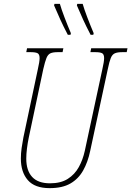

<svg xmlns="http://www.w3.org/2000/svg" viewBox="-20 -964 680 994"><path d="M237 10Q160 10 124 -31.5Q88 -73 88 -143Q88 -170 92 -198Q96 -226 101 -252L176 -606Q185 -645 185 -663Q185 -683 174.5 -688.5Q164 -694 139 -694H116L120 -714H308L304 -694H279Q254 -694 241 -688Q228 -682 220.5 -663.5Q213 -645 204 -606L129 -252Q123 -223 119.5 -194.5Q116 -166 116 -143Q116 -81 146.5 -48Q177 -15 239 -15Q295 -15 331 -38Q367 -61 388 -99Q409 -137 419 -183L510 -606Q519 -645 519 -663Q519 -683 508.5 -688.5Q498 -694 473 -694H448L452 -714H640L636 -694H613Q588 -694 574.5 -688Q561 -682 553.5 -663.5Q546 -645 538 -606L447 -183Q435 -125 410.5 -81.5Q386 -38 344.5 -14Q303 10 237 10ZM449 -784Q426 -828 410.5 -862Q395 -896 378 -936L380 -944H408Q416 -916 432 -874Q448 -832 465 -792L463 -784ZM331 -784Q308 -828 292.5 -862Q277 -896 260 -936L262 -944H290Q298 -916 314 -874Q330 -832 347 -792L345 -784Z"/></svg>

Font: Noto Serif ExtraCondensed Thin
Style: Italic
Weight: 100
Width: 2
Italic angle: -12°
Designer: Monotype Design Team
Foundry: Monotype Imaging Inc.
Version: Version 2.013